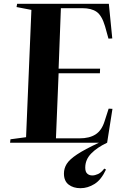

<svg xmlns="http://www.w3.org/2000/svg" viewBox="-20 -750 652 1009"><path d="M33 0 35 -18 117 -29 145 -698 67 -713 70 -730H552L570 -548L550 -547L532 -612Q515 -669 487.5 -688Q460 -707 413 -707H300L288 -389H506L505 -365H288L274 -23H398Q450 -23 482 -43.5Q514 -64 529 -111L551 -179L571 -178L543 0Q490 25 459 57Q428 89 428 131Q428 153 438.5 162.5Q449 172 465 172Q479 172 495.5 164.5Q512 157 528 136L537 141Q512 195 476.5 217Q441 239 403 239Q365 239 340.5 220Q316 201 316 162Q316 135 330.5 111.5Q345 88 385 61.5Q425 35 500 0Z"/></svg>

Font: Literata 72pt
Style: Bold Italic
Weight: 700
Italic angle: -2°
Designer: Latin by Veronika Burian and Jose Scaglione. Greek by Irene Vlachou. Cyrillic by Vera Evstafieva
Foundry: TypeTogether
Version: Version 3.002